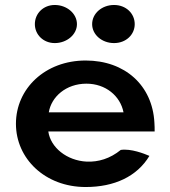

<svg xmlns="http://www.w3.org/2000/svg" viewBox="-20 -738 681 771"><path d="M120 -641C120 -599 154 -565 200 -565C248 -565 289 -599 289 -641C289 -684 248 -718 200 -718C154 -718 120 -684 120 -641ZM350 -641C350 -599 389 -565 438 -565C486 -565 521 -599 521 -641C521 -684 486 -718 438 -718C389 -718 350 -684 350 -641ZM174 -210H601C601 -222 601 -234 600 -246C592 -395 482 -495 324 -495C161 -495 44 -382 44 -241C44 -101 161 13 324 13C439 13 530 -29 580 -112C559 -121 506 -142 465 -136C422 -101 375 -87 328 -89C248 -93 183 -146 174 -210ZM476 -287H176C186 -349 245 -402 327 -402C404 -402 463 -353 476 -287Z"/></svg>

Font: Bluebird
Style: Ext
Weight: 400
Designer: Jasper
Foundry: Cannot Into Space Fonts
Version: Version 0.98